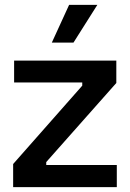

<svg xmlns="http://www.w3.org/2000/svg" viewBox="-20 -769 534 789"><path d="M34 0V-95L318 -417V-430H38V-520H458V-428L170 -103V-91H460V0ZM282 -594H193L264 -749H380Z"/></svg>

Font: Bricolage Grotesque 24pt Medium
Style: Regular
Weight: 500
Designer: Mathieu Triay
Foundry: Atelier Triay
Version: Version 1.001;gftools[0.9.33.dev8+g029e19f]